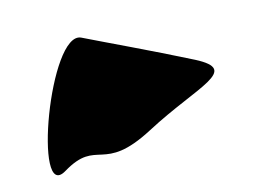

<svg xmlns="http://www.w3.org/2000/svg" viewBox="-42 -638 480 360"><g transform="rotate(-10 198.5 -458.0)"><path d="M131 -581C73 -604 -12 -289 58 -340C128 -391 126 -322 228 -388C330 -454 414 -470 334 -503C252 -536 180 -562 131 -581Z"/></g></svg>

Font: CiSf CamouflageKit II
Style: Regular
Weight: 400
Version: Version 1